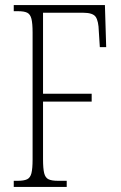

<svg xmlns="http://www.w3.org/2000/svg" viewBox="-20 -734 475 754"><path d="M34 0V-24H50Q74 -24 86.5 -30Q99 -36 103.5 -54Q108 -72 108 -108V-606Q108 -642 103.5 -660Q99 -678 87 -684Q75 -690 51 -690H34V-714H392L397 -549H372L368 -612Q367 -651 356 -667.5Q345 -684 306 -684H149V-366H340V-335H149V-109Q149 -72 153.5 -54Q158 -36 170.5 -30Q183 -24 207 -24H242V0Z"/></svg>

Font: Noto Serif Ethiopic ExtraCondensed ExtraLight
Style: Regular
Weight: 200
Width: 2
Designer: Monotype Design Team
Foundry: Monotype Imaging Inc.
Version: Version 2.102; ttfautohint (v1.8.4.7-5d5b)